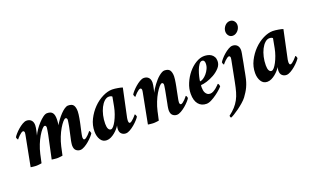

<svg xmlns="http://www.w3.org/2000/svg" viewBox="-92 -1197 3142 1920"><g transform="rotate(-20 1478.5 -237.0)"><path d="M520 -124Q519 -121 517.5 -113Q516 -105 514.5 -95.5Q513 -86 512 -77Q511 -68 511 -63Q511 -25 530 -8.5Q549 8 574 8Q594 8 619.5 -6.5Q645 -21 668 -40.5Q691 -60 709.5 -80.5Q728 -101 734 -113Q734 -118 729.5 -129Q725 -140 720 -140Q719 -138 711 -128Q703 -118 692 -107Q681 -96 669 -87Q657 -78 649 -78Q641 -78 638 -85.5Q635 -93 635 -100Q635 -104 636 -114.5Q637 -125 639 -133Q641 -144 644 -157.5Q647 -171 650 -185Q653 -199 656 -212Q659 -225 661 -234Q663 -244 666.5 -260.5Q670 -277 673 -295.5Q676 -314 678.5 -332Q681 -350 681 -364Q681 -407 666 -429.5Q651 -452 609 -452Q592 -452 570.5 -437.5Q549 -423 527.5 -400.5Q506 -378 486 -351Q466 -324 452 -299Q454 -308 455 -317Q456 -326 456.5 -334.5Q457 -343 457.5 -350.5Q458 -358 458 -364Q458 -385 454.5 -401.5Q451 -418 442.5 -429.5Q434 -441 420 -446.5Q406 -452 385 -452Q366 -452 341.5 -434Q317 -416 292.5 -389.5Q268 -363 247 -332.5Q226 -302 215 -276Q217 -285 220 -297.5Q223 -310 226 -324.5Q229 -339 231.5 -353.5Q234 -368 234 -380Q234 -415 215.5 -433.5Q197 -452 167 -452Q147 -452 122.5 -437.5Q98 -423 75.5 -403.5Q53 -384 35 -363.5Q17 -343 11 -331Q11 -326 15.5 -315Q20 -304 25 -304Q26 -306 34.5 -316Q43 -326 54 -336.5Q65 -347 77 -355.5Q89 -364 97 -364Q105 -364 108.5 -357.5Q112 -351 112 -344Q112 -340 110 -327Q108 -314 107 -311L47 0Q52 1 60 2Q68 3 77 4Q86 5 94.5 5.5Q103 6 107 6Q111 6 119 5.5Q127 5 135.5 4Q144 3 151.5 2Q159 1 163 0L183 -92Q194 -140 212 -185Q230 -230 250.5 -264.5Q271 -299 289.5 -320Q308 -341 319 -341Q327 -341 331 -334.5Q335 -328 335 -320Q335 -316 333.5 -305.5Q332 -295 330 -282.5Q328 -270 326 -259Q324 -248 323 -243L271 0Q276 1 284 2Q292 3 301 4Q310 5 318 5.5Q326 6 330 6Q334 6 342 5.5Q350 5 358.5 4Q367 3 374.5 2Q382 1 386 0L406 -92Q417 -140 435 -185Q453 -230 473.5 -264.5Q494 -299 512.5 -320Q531 -341 542 -341Q550 -341 554 -334.5Q558 -328 558 -320Q558 -316 556.5 -305.5Q555 -295 553 -282.5Q551 -270 549 -259Q547 -248 546 -243Z M1078 -452Q1030 -452 975.5 -425Q921 -398 875.5 -351.5Q830 -305 799.5 -244.5Q769 -184 769 -116Q769 -65 791.5 -29Q814 7 856 7Q879 7 901.5 -4Q924 -15 943.5 -31Q963 -47 978.5 -65Q994 -83 1002 -97Q1001 -94 1000 -89Q999 -84 998 -78.5Q997 -73 996.5 -67.5Q996 -62 996 -58Q996 -25 1014.5 -8.5Q1033 8 1059 8Q1079 8 1104.5 -6.5Q1130 -21 1153 -40.5Q1176 -60 1194.5 -80.5Q1213 -101 1219 -113Q1219 -118 1214.5 -129Q1210 -140 1205 -140Q1204 -138 1195.5 -128Q1187 -118 1176 -107Q1165 -96 1153 -87Q1141 -78 1133 -78Q1125 -78 1122 -85.5Q1119 -93 1119 -100Q1119 -104 1120 -117Q1121 -130 1122 -133L1186 -434Q1179 -437 1166 -440Q1153 -443 1138 -445.5Q1123 -448 1107.5 -450Q1092 -452 1078 -452ZM1022 -396Q1033 -396 1042.5 -393Q1052 -390 1057 -384L1038 -283Q1031 -246 1018 -209.5Q1005 -173 990 -144.5Q975 -116 960 -98.5Q945 -81 932 -81Q915 -81 905.5 -99Q896 -117 896 -153Q896 -198 906 -241.5Q916 -285 933.5 -319.5Q951 -354 974 -375Q997 -396 1022 -396Z M1482 -380Q1482 -415 1463.5 -433.5Q1445 -452 1415 -452Q1395 -452 1370.5 -437.5Q1346 -423 1323.5 -403.5Q1301 -384 1283 -363.5Q1265 -343 1259 -331Q1259 -326 1263.5 -315Q1268 -304 1273 -304Q1274 -306 1282.5 -316Q1291 -326 1302 -336.5Q1313 -347 1325 -355.5Q1337 -364 1345 -364Q1353 -364 1356.5 -357.5Q1360 -351 1360 -344Q1360 -340 1358 -327Q1356 -314 1355 -311L1295 0Q1300 1 1308 2Q1316 3 1325 4Q1334 5 1342.5 5.5Q1351 6 1355 6Q1359 6 1367 5.5Q1375 5 1383.5 4Q1392 3 1399.5 2Q1407 1 1411 0Q1412 -7 1415 -19.5Q1418 -32 1421 -46Q1424 -60 1427 -72.5Q1430 -85 1431 -92Q1442 -140 1460 -185Q1478 -230 1498.5 -264.5Q1519 -299 1537.5 -320Q1556 -341 1567 -341Q1575 -341 1579 -334.5Q1583 -328 1583 -320Q1583 -316 1581.5 -305.5Q1580 -295 1578 -282.5Q1576 -270 1574 -259Q1572 -248 1571 -243L1548 -124Q1547 -121 1545.5 -113Q1544 -105 1542.5 -95.5Q1541 -86 1540 -77Q1539 -68 1539 -63Q1539 -25 1558 -8.5Q1577 8 1602 8Q1622 8 1647.5 -6.5Q1673 -21 1696 -40.5Q1719 -60 1737.5 -80.5Q1756 -101 1762 -113Q1762 -118 1757.5 -129Q1753 -140 1748 -140Q1747 -138 1739 -128Q1731 -118 1720 -107Q1709 -96 1697 -87Q1685 -78 1677 -78Q1669 -78 1665.5 -85.5Q1662 -93 1662 -100Q1662 -104 1663.5 -117Q1665 -130 1666 -133L1686 -234Q1688 -244 1691.5 -260.5Q1695 -277 1698 -296Q1701 -315 1703.5 -333Q1706 -351 1706 -364Q1706 -407 1690.5 -429.5Q1675 -452 1633 -452Q1621 -452 1605.5 -443.5Q1590 -435 1573.5 -421.5Q1557 -408 1540.5 -389.5Q1524 -371 1509.5 -351.5Q1495 -332 1482.5 -312.5Q1470 -293 1463 -276Q1465 -285 1468 -297.5Q1471 -310 1474 -324.5Q1477 -339 1479.5 -353.5Q1482 -368 1482 -380Z M2056 -452Q2013 -452 1967.5 -424.5Q1922 -397 1885.5 -352.5Q1849 -308 1825.5 -252.5Q1802 -197 1802 -141Q1802 -70 1833 -32Q1864 6 1918 6Q1942 6 1972 -9.5Q2002 -25 2030 -45.5Q2058 -66 2079 -85.5Q2100 -105 2105 -113Q2105 -118 2101 -130.5Q2097 -143 2090 -143Q2089 -142 2079 -131.5Q2069 -121 2054.5 -109Q2040 -97 2022.5 -87Q2005 -77 1988 -77Q1969 -77 1957.5 -85.5Q1946 -94 1939 -106.5Q1932 -119 1929.5 -134.5Q1927 -150 1927 -164Q1927 -166 1927 -169.5Q1927 -173 1927.5 -177Q1928 -181 1928.5 -184.5Q1929 -188 1929 -189Q1952 -189 1992 -201Q2032 -213 2071 -235Q2110 -257 2138.5 -288.5Q2167 -320 2167 -359Q2167 -385 2157 -403Q2147 -421 2131 -432Q2115 -443 2095 -447.5Q2075 -452 2056 -452ZM1932 -227Q1934 -246 1941.5 -277.5Q1949 -309 1960.5 -339.5Q1972 -370 1987.5 -392Q2003 -414 2021 -414Q2029 -414 2034.5 -410.5Q2040 -407 2043 -401.5Q2046 -396 2047 -389Q2048 -382 2048 -375Q2048 -347 2035.5 -320.5Q2023 -294 2005 -273Q1987 -252 1967 -239.5Q1947 -227 1932 -227Z M2418 -693Q2402 -693 2388 -686Q2374 -679 2363.5 -667Q2353 -655 2346.5 -640Q2340 -625 2340 -608Q2340 -582 2356 -563Q2372 -544 2398 -544Q2414 -544 2428 -551.5Q2442 -559 2453 -571Q2464 -583 2470.5 -598.5Q2477 -614 2477 -630Q2477 -656 2460.5 -674.5Q2444 -693 2418 -693ZM2298 -311 2257 -101Q2246 -44 2234 -2Q2222 40 2203.5 74Q2185 108 2158.5 137.5Q2132 167 2092 197Q2092 204 2095 211.5Q2098 219 2102 219Q2112 216 2137 201Q2162 186 2191 165Q2220 144 2247.5 120Q2275 96 2291 75Q2306 54 2319.5 33Q2333 12 2344 -11.5Q2355 -35 2363.5 -62Q2372 -89 2378 -121Q2381 -135 2384 -151Q2387 -167 2390 -183.5Q2393 -200 2396.5 -216.5Q2400 -233 2403 -249Q2409 -284 2416 -320Q2417 -324 2418.5 -332Q2420 -340 2421.5 -349Q2423 -358 2424 -366.5Q2425 -375 2425 -380Q2425 -415 2406.5 -433.5Q2388 -452 2358 -452Q2338 -452 2313.5 -437.5Q2289 -423 2266.5 -403.5Q2244 -384 2226.5 -363.5Q2209 -343 2203 -331Q2203 -326 2207 -315Q2211 -304 2216 -304Q2217 -306 2225.5 -316Q2234 -326 2245 -336.5Q2256 -347 2268 -355.5Q2280 -364 2288 -364Q2296 -364 2299.5 -357.5Q2303 -351 2303 -344Q2303 -340 2301 -327Q2299 -314 2298 -311Z M2787 -452Q2739 -452 2684.5 -425Q2630 -398 2584.5 -351.5Q2539 -305 2508.5 -244.5Q2478 -184 2478 -116Q2478 -65 2500.5 -29Q2523 7 2565 7Q2588 7 2610.5 -4Q2633 -15 2652.5 -31Q2672 -47 2687.5 -65Q2703 -83 2711 -97Q2710 -94 2709 -89Q2708 -84 2707 -78.5Q2706 -73 2705.5 -67.5Q2705 -62 2705 -58Q2705 -25 2723.5 -8.5Q2742 8 2768 8Q2788 8 2813.5 -6.5Q2839 -21 2862 -40.5Q2885 -60 2903.5 -80.5Q2922 -101 2928 -113Q2928 -118 2923.5 -129Q2919 -140 2914 -140Q2913 -138 2904.5 -128Q2896 -118 2885 -107Q2874 -96 2862 -87Q2850 -78 2842 -78Q2834 -78 2831 -85.5Q2828 -93 2828 -100Q2828 -104 2829 -117Q2830 -130 2831 -133L2895 -434Q2888 -437 2875 -440Q2862 -443 2847 -445.5Q2832 -448 2816.5 -450Q2801 -452 2787 -452ZM2731 -396Q2742 -396 2751.5 -393Q2761 -390 2766 -384L2747 -283Q2740 -246 2727 -209.5Q2714 -173 2699 -144.5Q2684 -116 2669 -98.5Q2654 -81 2641 -81Q2624 -81 2614.5 -99Q2605 -117 2605 -153Q2605 -198 2615 -241.5Q2625 -285 2642.5 -319.5Q2660 -354 2683 -375Q2706 -396 2731 -396Z"/></g></svg>

Font: Vermiglione
Style: Italic
Weight: 400
Italic angle: -11°
Version: Version 1.105